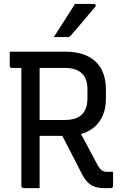

<svg xmlns="http://www.w3.org/2000/svg" viewBox="-20 -965 640 985"><path d="M369.1 -326.2Q398.2 -272.8 425.2 -222.5Q452.1 -172.2 480.2 -118.8Q491.7 -98.8 502.3 -91.2Q512.9 -83.5 528.8 -83.5Q534.5 -83.5 538.2 -83.5Q541.9 -83.5 545.9 -83.5H560Q560 -63.6 560 -47.3Q560 -31 560 -11Q560 -6 557 -3Q554 0 549 0Q542 0 532.7 0Q523.4 0 514.6 0Q487.4 0 466.9 -6.8Q446.4 -13.5 430.9 -29Q415.3 -44.4 401.3 -70.3Q373.4 -125.1 345.4 -179.7Q317.4 -234.2 289 -288.5ZM30 -700Q100.3 -700 171.1 -700Q241.9 -700 312.2 -700Q365.8 -700 405.7 -686.7Q445.6 -673.3 471.7 -648Q497.7 -622.6 510.5 -586.7Q523.3 -550.9 523.3 -505.8V-457.3Q523.3 -413.7 509.6 -378.4Q495.9 -343.2 470.1 -318.6Q444.2 -293.9 407.1 -281Q370 -268.1 322.6 -268.1Q285.8 -268.1 248.2 -268.1Q210.7 -268.1 173.3 -268.1L162.3 -260.8V-349.5Q200 -349.5 237.6 -349.5Q275.2 -349.5 312.9 -349.5Q352.1 -349.5 377.6 -361.8Q403 -374.1 415.8 -398.7Q428.6 -423.4 428.6 -458.8V-507.2Q428.6 -533 421.9 -553.4Q415.3 -573.9 401.4 -587.2Q387.6 -601 365.9 -608.8Q344.2 -616.5 312.9 -616.5Q267.8 -616.5 222.3 -616.5Q176.8 -616.5 131.7 -616.5Q86.6 -616.5 41 -616.5Q36 -616.5 33 -619.5Q30 -622.5 30 -627.5Q30 -646.4 30 -663.7Q30 -681 30 -700ZM183.2 0Q162 0 142.1 0Q122.2 0 100.6 0Q95.6 0 92.6 -3Q89.6 -6 89.6 -11Q89.6 -93.3 89.6 -173.1Q89.6 -252.9 89.6 -332.2Q89.6 -411.6 89.6 -491.5Q89.6 -571.5 89.6 -653.4H195.2L183.2 -634.6Q183.2 -588.6 183.2 -543.3Q183.2 -498.1 183.2 -453.4Q183.2 -394.4 183.2 -336.5Q183.2 -278.5 183.2 -220.1Q183.2 -161.6 183.2 -99.2Q183.2 -72.8 183.2 -47.8Q183.2 -22.8 183.2 0ZM364.8 -944.7Q389.3 -944.7 403 -944.7Q416.8 -944.7 429.2 -944.7Q441.5 -944.7 461.9 -944.7Q467.9 -944.7 470.5 -939.9Q473 -935.1 468.5 -930.1Q450 -908.5 436.4 -892.2Q422.8 -875.9 410.3 -861Q397.7 -846.1 382.1 -827.7Q366.4 -809.4 342.9 -782.2Q340.9 -779.6 336.6 -777.3Q332.3 -775 326.3 -775Q309.4 -775 298.1 -775Q286.8 -775 277.1 -775Q267.5 -775 256.1 -775Q275.8 -805.4 293 -832.3Q310.2 -859.2 327.8 -886.7Q345.5 -914.1 364.8 -944.7Z"/></svg>

Font: Recursive Sans Linear Light
Style: Regular
Weight: 300
Version: Version 1.085